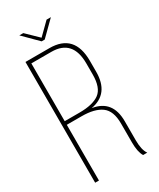

<svg xmlns="http://www.w3.org/2000/svg" viewBox="-210 -898 799 964"><g transform="rotate(-30 190.0 -415.5)"><path d="M80 -831H103L171 -765L238 -831H263L180 -749H162ZM40 -700H179Q323 -700 323 -543V-480Q323 -353 212 -333Q323 -316 323 -193V-83Q323 -26 342 0H318Q301 -27 301 -83V-193Q301 -266 262 -294.5Q223 -323 148 -323H62V0H40ZM62 -344H148Q226 -344 263.5 -372Q301 -400 301 -477V-541Q301 -679 178 -679H62Z"/></g></svg>

Font: Bebas Neue Light
Style: Regular
Weight: 300
Designer: Ryoichi Tsunekawa
Foundry: Ryoichi Tsunekawa
Version: Version 1.003;PS 001.003;hotconv 1.0.70;makeotf.lib2.5.58329